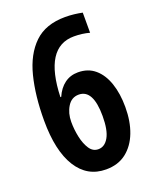

<svg xmlns="http://www.w3.org/2000/svg" viewBox="-137 -805 729 896"><g transform="rotate(-20 227.0 -357.0)"><path d="M39 -303Q39 -426 63 -521Q87 -616 143 -670Q199 -724 296 -724Q319 -724 340.5 -721.5Q362 -719 381 -715V-615Q345 -625 304 -625Q156 -625 148 -380H152Q169 -419 197.5 -440Q226 -461 264 -461Q314 -461 348 -432Q382 -403 399.5 -351.5Q417 -300 417 -233Q417 -162 396 -107.5Q375 -53 334.5 -21.5Q294 10 234 10Q141 10 90 -71.5Q39 -153 39 -303ZM232 -91Q264 -91 283.5 -125.5Q303 -160 303 -230Q303 -362 232 -362Q196 -362 176 -329.5Q156 -297 156 -254Q156 -216 164 -178.5Q172 -141 188.5 -116Q205 -91 232 -91Z"/></g></svg>

Font: Noto Sans Khmer UI ExtraCondensed SemiBold
Style: Regular
Weight: 600
Width: 2
Designer: Danh Hong and the Monotype Design Team
Foundry: Monotype Imaging Inc.
Version: Version 2.002; ttfautohint (v1.8.4.7-5d5b)